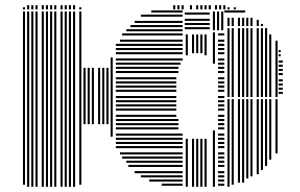

<svg xmlns="http://www.w3.org/2000/svg" viewBox="-20 -716 1150 736"><path d="M76 -8H68V-672H76ZM92 0H84V-672H92ZM108 0H100V-672H108ZM124 0H116V-672H124ZM148 0H140V-672H148ZM164 0H156V-672H164ZM180 0H172V-672H180ZM196 0H188V-672H196ZM220 0H212V-672H220ZM236 0H228V-672H236ZM252 0H244V-672H252ZM268 0H260V-672H268ZM292 -8H284V-672H292ZM308 -240H300V-456H308ZM324 -240H316V-456H324ZM340 -240H332V-456H340ZM364 -240H356V-456H364ZM380 -240H372V-456H380ZM396 -240H388V-456H396ZM412 -192H404V-496H412ZM680 -4H600V-12H680ZM680 -20H552V-28H680ZM680 -36H520V-44H680ZM680 -52H496V-60H680ZM680 -76H472V-84H680ZM680 -92H464V-100H680ZM680 -108H448V-116H680ZM680 -124H440V-132H680ZM680 -148H424V-156H680ZM680 -164H424V-172H680ZM680 -180H424V-188H680ZM680 -196H424V-204H680ZM664 -220H424V-228H664ZM664 -236H424V-244H664ZM664 -252H424V-260H664ZM656 -268H424V-276H656ZM656 -292H424V-300H656ZM656 -308H424V-316H656ZM656 -324H424V-332H656ZM656 -340H424V-348H656ZM656 -364H424V-372H656ZM656 -380H424V-388H656ZM656 -396H424V-404H656ZM656 -412H424V-420H656ZM664 -436H424V-444H664ZM664 -452H424V-460H664ZM672 -468H424V-476H672ZM680 -484H424V-492H680ZM680 -508H424V-516H680ZM680 -524H424V-532H680ZM680 -540H424V-548H680ZM680 -556H440V-564H680ZM680 -580H448V-588H680ZM680 -596H464V-604H680ZM680 -612H480V-620H680ZM680 -628H496V-636H680ZM680 -652H520V-660H680ZM680 -668H560V-676H680ZM700 0H692V-184H700ZM700 -504H692V-584H700ZM724 0H716V-184H724ZM724 -512H716V-584H724ZM740 0H732V-184H740ZM740 -512H732V-584H740ZM756 0H748V-184H756ZM756 -512H748V-584H756ZM772 0H764V-184H772ZM772 -504H764V-584H772ZM784 -604H688V-612H784ZM784 -620H688V-628H784ZM784 -636H688V-644H784ZM784 -660H688V-668H784ZM804 0H796V-216H804ZM804 -472H796V-592H804ZM840 -4H816V-12H840ZM840 -20H816V-28H840ZM840 -36H816V-44H840ZM840 -52H816V-60H840ZM840 -76H816V-84H840ZM840 -92H816V-100H840ZM840 -108H816V-116H840ZM840 -124H816V-132H840ZM840 -148H816V-156H840ZM840 -164H816V-172H840ZM840 -180H816V-188H840ZM840 -196H816V-204H840ZM840 -220H816V-228H840ZM840 -236H816V-244H840ZM840 -252H816V-260H840ZM840 -268H816V-276H840ZM840 -292H816V-300H840ZM840 -308H816V-316H840ZM840 -324H816V-332H840ZM840 -340H816V-348H840ZM840 -364H816V-372H840ZM840 -380H816V-388H840ZM840 -396H816V-404H840ZM840 -412H816V-420H840ZM840 -436H816V-444H840ZM840 -452H816V-460H840ZM840 -468H816V-476H840ZM840 -484H816V-492H840ZM840 -508H816V-516H840ZM840 -524H816V-532H840ZM840 -540H816V-548H840ZM840 -556H816V-564H840ZM840 -580H816V-588H840ZM804 -600H796V-672H804ZM820 -600H812V-672H820ZM836 -600H828V-672H836ZM860 0H852V-336H860ZM876 -8H868V-336H876ZM900 -16H892V-336H900ZM916 -16H908V-336H916ZM932 -32H924V-336H932ZM948 -40H940V-336H948ZM972 -48H964V-336H972ZM988 -64H980V-336H988ZM1004 -80H996V-336H1004ZM1020 -104H1012V-336H1020ZM1044 -128H1036V-336H1044ZM860 -344H852V-608H860ZM876 -344H868V-608H876ZM900 -344H892V-608H900ZM916 -344H908V-608H916ZM932 -344H924V-608H932ZM948 -344H940V-608H948ZM972 -344H964V-608H972ZM988 -344H980V-608H988ZM1004 -344H996V-608H1004ZM1020 -344H1012V-584H1020ZM1044 -344H1036V-560H1044ZM1064 -356H1048V-364H1064ZM1064 -372H1048V-380H1064ZM1064 -388H1048V-396H1064ZM1064 -404H1048V-412H1064ZM1064 -428H1048V-436H1064ZM1064 -444H1048V-452H1064ZM1064 -460H1048V-468H1064ZM1064 -476H1048V-484H1064ZM1056 -500H1048V-508H1056ZM1056 -516H1048V-524H1056ZM860 -616H852V-648H860ZM876 -616H868V-648H876ZM900 -616H892V-648H900ZM916 -616H908V-648H916ZM932 -616H924V-648H932ZM948 -616H940V-648H948ZM972 -616H964V-640H972ZM988 -616H980V-624H988ZM920 -668H840V-676H920ZM76 -680H68V-688H76ZM92 -680H84V-696H92ZM108 -680H100V-696H108ZM124 -680H116V-696H124ZM148 -680H140V-696H148ZM164 -680H156V-696H164ZM180 -680H172V-696H180ZM196 -680H188V-696H196ZM220 -680H212V-696H220ZM236 -680H228V-696H236ZM252 -680H244V-696H252ZM268 -680H260V-696H268ZM292 -680H284V-688H292ZM652 -680H644V-696H652ZM668 -680H660V-696H668ZM684 -680H676V-696H684ZM716 -680H708V-696H716ZM740 -680H732V-696H740ZM756 -680H748V-696H756ZM772 -680H764V-696H772ZM788 -680H780V-696H788ZM812 -680H804V-696H812ZM828 -680H820V-696H828ZM844 -680H836V-696H844ZM860 -680H852V-688H860ZM884 -680H876V-688H884Z"/></svg>

Font: Rubik Lines
Style: Regular
Weight: 400
Designer: Hubert and Fischer, NaN
Foundry: Hubert and Fischer, NaN
Version: Version 2.201